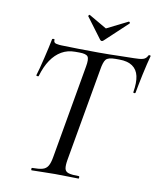

<svg xmlns="http://www.w3.org/2000/svg" viewBox="-88 -866 782 936"><g transform="rotate(10 303.5 -398.0)"><path d="M133 0Q130 0 130 -6Q130 -12 133 -12Q167 -12 184.5 -17Q202 -22 211 -37Q220 -52 225 -81L306 -544Q313 -582 304.5 -594Q296 -606 262 -606H241Q204 -606 174.5 -589Q145 -572 123 -539.5Q101 -507 87 -459Q86 -456 80 -457Q74 -458 75 -461Q79 -474 85.5 -498Q92 -522 98.5 -550Q105 -578 111 -604Q117 -630 120 -647Q122 -650 127.5 -649.5Q133 -649 132 -646Q130 -631 145 -628Q160 -625 171 -625Q208 -624 257.5 -623Q307 -622 354 -622Q414 -622 455 -623.5Q496 -625 530 -625Q558 -625 573.5 -629.5Q589 -634 596 -650Q598 -653 603 -652.5Q608 -652 607 -648Q603 -633 596.5 -607Q590 -581 584 -552Q578 -523 573 -498Q568 -473 566 -461Q565 -457 559.5 -457.5Q554 -458 555 -462Q563 -510 556 -541.5Q549 -573 525 -589.5Q501 -606 460 -606H441Q405 -606 394 -593Q383 -580 377 -542L296 -81Q291 -52 294 -37Q297 -22 313.5 -17Q330 -12 365 -12Q367 -12 367 -6Q367 0 365 0Q341 0 312.5 -1Q284 -2 248 -2Q216 -2 186 -1Q156 0 133 0ZM351 -685 274 -788Q273 -790 276.5 -793.5Q280 -797 281 -795L369 -744L473 -796Q476 -797 478.5 -793.5Q481 -790 479 -788L369 -685Q359 -675 351 -685Z"/></g></svg>

Font: Cormorant Light Medium
Style: Italic
Weight: 500
Italic angle: -10°
Version: Version 4.000